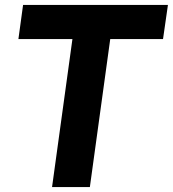

<svg xmlns="http://www.w3.org/2000/svg" viewBox="-20 -762 704 782"><path d="M275 -603 192 0H346L429 -603H644L664 -742H74L55 -603Z"/></svg>

Font: Cheyenne Sans
Style: Bold Italic
Weight: 700
Italic angle: -8.13011°
Designer: The Public Sans project authors (U.S. Web Design System), Libre Franklin designed by Pablo Impallari and Rodrigo Fuenzal
Foundry: The Cheyenne Sans Project Authors
Version: Version 2.007